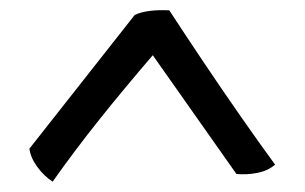

<svg xmlns="http://www.w3.org/2000/svg" viewBox="-20 -724 590 372"><path d="M276 -617Q221 -553 173 -493Q125 -433 82 -372Q65 -383 52 -401Q39 -419 37 -436L241 -695Q264 -706 308 -704Q336 -661 372.5 -606.5Q409 -552 446 -499Q483 -446 513 -405Q499 -393 478.5 -389Q458 -385 438 -387Z"/></svg>

Font: Vollkorn ExtraBold
Style: Regular
Weight: 800
Designer: Friedrich Althausen
Foundry: Friedrich Althausen
Version: Version 5.000; ttfautohint (v1.8.3)